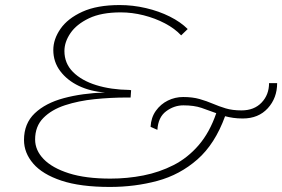

<svg xmlns="http://www.w3.org/2000/svg" viewBox="-20 -730 1117 760"><path d="M415 10Q298 10 223 -15Q148 -40 111.5 -82.5Q75 -125 75 -176Q75 -241 117.5 -281.5Q160 -322 232.5 -341.5Q305 -361 396 -364Q338 -368 292 -390Q246 -412 218.5 -448.5Q191 -485 191 -532Q191 -575 219.5 -616Q248 -657 306 -683.5Q364 -710 454 -710Q506 -710 557.5 -698Q609 -686 652 -664.5Q695 -643 723 -615L697 -590Q672 -617 633 -637.5Q594 -658 548.5 -669.5Q503 -681 458 -681Q381 -681 332 -657.5Q283 -634 259 -599Q235 -564 235 -528Q235 -479 269 -445Q303 -411 361 -393Q419 -375 492 -374L499 -373L497 -344H482Q419 -344 355 -337.5Q291 -331 237.5 -313.5Q184 -296 151.5 -263Q119 -230 119 -178Q119 -135 153 -100Q187 -65 253 -44Q319 -23 417 -23Q484 -23 547.5 -35.5Q611 -48 667 -76.5Q723 -105 766.5 -155.5Q810 -206 836 -282Q807 -293 777.5 -303Q748 -313 706 -313Q669 -313 637.5 -289.5Q606 -266 603 -216L576 -228Q578 -265 597 -291.5Q616 -318 644.5 -332Q673 -346 705 -346Q742 -346 770 -338Q798 -330 822.5 -319.5Q847 -309 873.5 -301Q900 -293 936 -293Q986 -293 1015.5 -324Q1045 -355 1045 -401H1077Q1077 -342 1040 -301.5Q1003 -261 941 -261Q920 -261 903 -263.5Q886 -266 871 -270Q831 -160 761.5 -99Q692 -38 603 -14Q514 10 415 10Z"/></svg>

Font: Georama ExtraExtended ExtraLight
Style: Italic
Weight: 200
Width: 8
Italic angle: -9°
Designer: Jean-Baptiste Levee
Foundry: Production Type
Version: Version 1.000